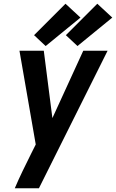

<svg xmlns="http://www.w3.org/2000/svg" viewBox="-20 -801 620 1026"><path d="M59 205H188L555 -530H425L260 -170L214 -530H84L171 -29L146 21Q123 67 101 112.5Q79 158 59 205ZM394 -555 580 -707 500 -781 332 -613ZM224 -555 410 -707 330 -781 162 -613Z"/></svg>

Font: Iosevka Sparkle Oblique
Style: Bold
Weight: 700
Italic angle: -9°
Designer: Belleve Invis
Foundry: Belleve Invis
Version: Version 4.5.0; ttfautohint (v1.8.3)